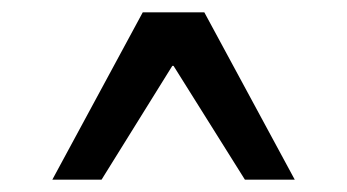

<svg xmlns="http://www.w3.org/2000/svg" viewBox="-20 -718 564 312"><path d="M378 -426 262 -611H260L145 -426H65L212 -698H312L459 -426Z"/></svg>

Font: Varela
Style: Regular
Weight: 400
Designer: Joe Prince
Foundry: Joe Prince
Version: Version 1.000